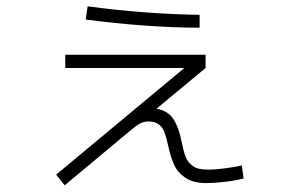

<svg xmlns="http://www.w3.org/2000/svg" viewBox="-20 -586 904 596"><path d="M154.3 -43.9 552.2 -375H182.6V-416H618.2V-375L465.8 -248.5Q500.5 -242.7 517.6 -217.3Q534.7 -191.9 543 -149.4Q549.3 -117.7 555.9 -99.9Q562.5 -82 578.6 -70.6Q594.7 -59.1 624 -59.6Q643.6 -59.1 676.3 -63.2Q709 -67.4 730.5 -72.3L736.3 -32.2Q713.9 -25.9 679.2 -21.7Q644.5 -17.6 621.1 -17.6Q580.6 -17.6 556.2 -33.7Q531.7 -49.8 520.5 -74.5Q509.3 -99.1 502 -133.8Q496.1 -160.2 490.7 -175Q485.4 -189.9 473.4 -199.5Q461.4 -209 440.4 -209Q426.8 -209 414.3 -202.4Q401.9 -195.8 379.9 -176.8L180.7 -10.7ZM246.1 -525.4 252 -566.4Q341.8 -554.2 431.4 -547.6Q521 -541 599.6 -540V-500Q521 -500 429.2 -506.6Q337.4 -513.2 246.1 -525.4Z"/></svg>

Font: Pretendard GOV ExtraLight
Style: Regular
Weight: 200
Designer: Base glyphs from Inter by Rasmus Andersson; Hangeul glyphs from Noto Sans CJK(Source Han Sans) by Jang Soo-young and Kan
Foundry: Kil Hyung-jin
Version: Version 1.309